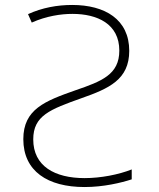

<svg xmlns="http://www.w3.org/2000/svg" viewBox="-20 -744 640 774"><path d="M321 10C397 10 468 -7 511 -21V-61C458 -40 386 -26 321 -26C201 -26 114 -74 114 -182C114 -278 182 -303 308 -348C419 -387 501 -423 501 -539C501 -666 403 -724 271 -724C211 -724 150 -713 93 -687L108 -653C166 -679 225 -688 272 -688C372 -688 461 -648 461 -540C461 -443 389 -416 284 -380C162 -337 74 -304 74 -183C74 -54 172 10 321 10Z"/></svg>

Font: Noto Sans Mono ExtraLight
Style: Regular
Weight: 200
Designer: Monotype Design Team
Foundry: Monotype Imaging Inc.
Version: Version 2.014